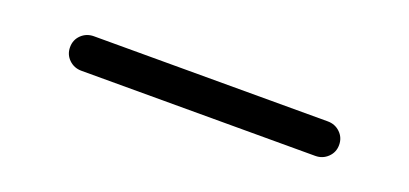

<svg xmlns="http://www.w3.org/2000/svg" viewBox="-11 -613 1022 480"><g transform="rotate(20 500.0 -373.0)"><path d="M189.5 -327.1Q169.9 -327.1 156.2 -340.3Q142.6 -353.5 142.6 -373Q142.6 -392.6 156.2 -405.8Q169.9 -418.9 189.5 -418.9H811.5Q831.1 -418.9 844.7 -405.8Q858.4 -392.6 858.4 -373Q858.4 -353.5 844.7 -340.3Q831.1 -327.1 811.5 -327.1Z"/></g></svg>

Font: KTXP_ComRound
Style: Medium
Weight: 500
Version: Version 1.01;May 16, 2022;FontCreator 13.0.0.2683 64-bit